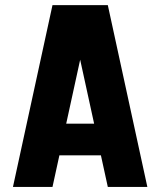

<svg xmlns="http://www.w3.org/2000/svg" viewBox="-20 -739 634 759"><path d="M406.2 -718.8 562.5 0H406.2L378.9 -125H214.8L187.5 0H31.2L187.5 -718.8ZM352.1 -250 296.9 -502.9 241.7 -250Z"/></svg>

Font: Signwood
Style: Regular
Weight: 400
Designer: GGBotNet
Foundry: GGBotNet
Version: 0.95